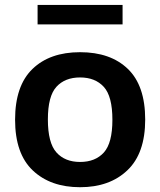

<svg xmlns="http://www.w3.org/2000/svg" viewBox="-20 -772 670 802"><path d="M314.5 10Q191 10 117 -60Q43 -130 43 -272Q43 -413.5 115.5 -483.8Q188 -554 314.5 -554Q441.5 -554 514 -484.2Q586.5 -414.5 586.5 -272.5Q586.5 -131.5 512.2 -60.8Q438 10 314.5 10ZM314.5 -95.5Q378 -95.5 413.8 -135Q449.5 -174.5 449.5 -271.5Q449.5 -370 413.5 -409.2Q377.5 -448.5 314.5 -448.5Q251.5 -448.5 215.8 -409.5Q180 -370.5 180 -273Q180 -175 215.8 -135.2Q251.5 -95.5 314.5 -95.5ZM137 -670V-751.5H492V-670Z"/></svg>

Font: Encode Sans SemiExpanded SemiExpanded SemiBold
Style: Regular
Weight: 600
Width: 6
Designer: Multiple Designers
Foundry: Impallari Type
Version: Version 3.000; ttfautohint (v1.8.3) -l 8 -r 50 -G 200 -x 14 